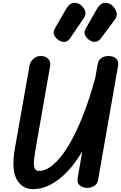

<svg xmlns="http://www.w3.org/2000/svg" viewBox="-20 -1323 853 1352"><path d="M213.5 9Q135 9 97 -61.2Q59 -131.5 85 -279L189 -866.5Q191.5 -879 201.8 -893.8Q212 -908.5 229.2 -919Q246.5 -929.5 269 -928.5Q301 -928.5 319.8 -908.5Q338.5 -888.5 333 -858L229 -264.5Q223.5 -232.5 220.5 -206Q217.5 -179.5 219 -160Q220.5 -140.5 228.8 -130Q237 -119.5 253.5 -119.5Q304 -119.5 356.8 -165Q409.5 -210.5 461.5 -296.2Q513.5 -382 561.8 -503.2Q610 -624.5 651 -776L668.5 -874.5Q673 -899 693.2 -913.8Q713.5 -928.5 744 -928.5Q780.5 -928.5 798.8 -909.2Q817 -890 811.5 -860.5L670 -52.5Q665 -25.5 641.8 -12.8Q618.5 0 594 0Q564 0 542.2 -17.2Q520.5 -34.5 527 -70L559.5 -257.5Q510.5 -173.5 453.5 -114Q396.5 -54.5 335.8 -22.8Q275 9 213.5 9ZM611.5 -1039.5Q589 -1053.5 579 -1074.8Q569 -1096 584.5 -1123.5L663 -1261Q686.5 -1301.5 717.8 -1303Q749 -1304.5 771.5 -1283Q793.5 -1262 800.8 -1236.8Q808 -1211.5 790 -1187L692 -1055Q673.5 -1030.5 652.8 -1028.5Q632 -1026.5 611.5 -1039.5ZM394 -1039.5Q372.5 -1053.5 362 -1074.8Q351.5 -1096 367 -1123.5L446 -1261Q469.5 -1301 500.5 -1302.8Q531.5 -1304.5 554.5 -1283Q576.5 -1262 581 -1239.5Q585.5 -1217 568 -1192L474.5 -1055Q457 -1029.5 436 -1028Q415 -1026.5 394 -1039.5Z"/></svg>

Font: Edu AU VIC WA NT Pre
Style: Bold
Weight: 700
Designer: Tina and Corey Anderson, Eben Sorkin, Mirko Velimirovic
Foundry: Google for Education
Version: Version 1.001